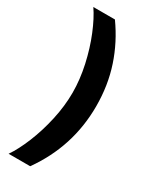

<svg xmlns="http://www.w3.org/2000/svg" viewBox="-235 -799 861 1061"><g transform="rotate(30 195.0 -268.5)"><path d="M161.1 199.2H23.4Q58.1 148.9 89.8 71.3Q121.6 -6.3 141.4 -95.9Q161.1 -185.5 161.1 -269.5Q161.1 -353 141.4 -442.6Q121.6 -532.2 89.8 -609.6Q58.1 -687 23.4 -737.3H161.1Q234.4 -634.8 272.9 -518.8Q311.5 -402.8 311.5 -269.5Q311.5 -12.2 161.1 199.2Z"/></g></svg>

Font: Pretendard Std
Style: Bold
Weight: 700
Designer: Base glyphs from Inter by Rasmus Andersson; Hangeul glyphs from Noto Sans CJK(Source Han Sans) by Jang Soo-young and Kan
Foundry: Kil Hyung-jin
Version: Version 1.309